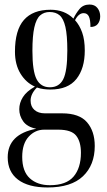

<svg xmlns="http://www.w3.org/2000/svg" viewBox="-20 -588 470 847"><path d="M190 239Q105 239 59.5 204.5Q14 170 14 106Q14 4 140 -20Q100 -28 82.5 -52.5Q65 -77 65 -106Q65 -134 81 -159.5Q97 -185 134 -206Q95 -223 70.5 -263Q46 -303 46 -360Q46 -455 85.5 -500Q125 -545 203 -545Q265 -545 304 -506Q314 -528 330.5 -548Q347 -568 375 -568Q398 -568 410 -552.5Q422 -537 422 -516Q422 -496 411.5 -482.5Q401 -469 379 -469Q379 -501 372 -515.5Q365 -530 349 -530Q327 -530 311 -499Q331 -477 342.5 -444.5Q354 -412 354 -365Q354 -286 317 -239.5Q280 -193 202 -193Q188 -193 172.5 -195Q157 -197 143 -202Q115 -174 115 -144Q115 -118 132 -103Q149 -88 178 -88H254Q330 -88 364 -48.5Q398 -9 398 56Q398 140 346 189.5Q294 239 190 239ZM200 -203Q241 -203 259 -238.5Q277 -274 277 -365Q277 -433 268.5 -469.5Q260 -506 243 -520.5Q226 -535 199 -535Q174 -535 157 -520Q140 -505 131.5 -467.5Q123 -430 123 -364Q123 -274 141.5 -238.5Q160 -203 200 -203ZM200 229Q272 229 304.5 191Q337 153 337 86Q337 37 316 10.5Q295 -16 237 -16H175Q135 -16 106.5 15Q78 46 78 104Q78 168 111.5 198.5Q145 229 200 229Z"/></svg>

Font: Noto Serif Display ExtraCondensed
Style: Regular
Weight: 400
Width: 2
Designer: Monotype Design Team
Foundry: Monotype Imaging Inc.
Version: Version 2.009